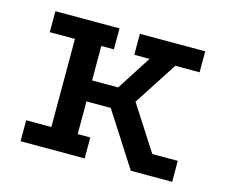

<svg xmlns="http://www.w3.org/2000/svg" viewBox="-71 -527 724 619"><g transform="rotate(15 291.5 -217.0)"><path d="M43 -434H257V-364H215V-249H302L376 -364H325V-434H543V-364H462L368 -219L464 -70H549V0H411L296 -179H215V-70H257V0H43V-70H127V-364H43Z"/></g></svg>

Font: Podkova Medium
Style: Regular
Weight: 500
Designer: Ilya Yudin
Foundry: Cyreal (www.cyreal.org)
Version: Version 2.103